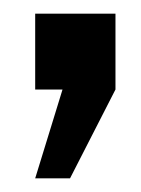

<svg xmlns="http://www.w3.org/2000/svg" viewBox="-20 -131 207 281"><path d="M31.5 130H82.5L149 0V-111H31.5V0H71.5Z"/></svg>

Font: League Gothic SemiExpanded
Style: Regular
Weight: 400
Width: 6
Designer: The League of Moveable Type
Version: Version 1.600; ttfautohint (v1.8.3)